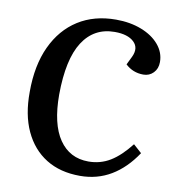

<svg xmlns="http://www.w3.org/2000/svg" viewBox="-82 -798 809 886"><g transform="rotate(10 322.0 -355.5)"><path d="M493 -569Q514 -613 485 -640.5Q456 -668 395 -668Q298 -668 245.5 -586.5Q193 -505 192 -339Q192 -201 241 -129.5Q290 -58 378 -58Q434 -58 480 -86Q526 -114 572 -173L611 -138Q562 -64 497 -25Q432 14 351 14Q258 14 192 -27Q126 -68 90.5 -144.5Q55 -221 56 -328Q56 -452 97.5 -541Q139 -630 214 -677.5Q289 -725 391 -725Q457 -725 510 -704.5Q563 -684 593.5 -648Q624 -612 624 -567Q624 -536 605 -516.5Q586 -497 558 -497Q509 -497 474 -530Z"/></g></svg>

Font: Literata 36pt SemiBold
Style: Italic
Weight: 600
Italic angle: -2°
Designer: Latin by Veronika Burian and Jose Scaglione. Greek by Irene Vlachou. Cyrillic by Vera Evstafieva
Foundry: TypeTogether
Version: Version 3.002